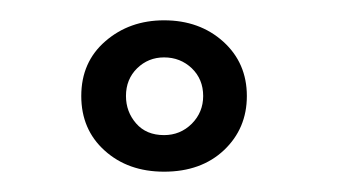

<svg xmlns="http://www.w3.org/2000/svg" viewBox="-20 -712 336 189"><path d="M141.5 -543Q106 -543 83 -563.8Q60 -584.5 60 -617.5Q60 -651 83.8 -671.5Q107.5 -692 141.5 -692Q176.5 -692 199.8 -671Q223 -650 223 -617.5Q223 -585.5 200.5 -564.2Q178 -543 141.5 -543ZM141.5 -579Q157.5 -579 168.8 -590.2Q180 -601.5 180 -617.5Q180 -634 168.8 -644.8Q157.5 -655.5 141.5 -655.5Q126 -655.5 115 -644.8Q104 -634 104 -617.5Q104 -602 114 -590.5Q124 -579 141.5 -579Z"/></svg>

Font: Lucymar Sans Medium
Style: Regular
Weight: 500
Foundry: The League of Moveable Type (original font) / Main changes by Cristiano Sobral with portions from Mirco Monsees
Version: Version 2.001;August 30, 2020;FontCreator 13.0.0.2681 64-bit